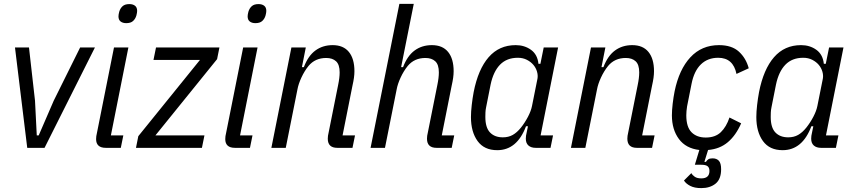

<svg xmlns="http://www.w3.org/2000/svg" viewBox="-20 -760 4393 987"><path d="M120 0 57 -516H129L160 -242L169 -64H179L256 -242L392 -516H468L209 0Z M629 -641Q611 -641 600 -649.5Q589 -658 589 -676Q589 -685 593 -700Q598 -717 610 -728Q622 -739 645 -739Q663 -739 674 -730.5Q685 -722 685 -704Q685 -695 681 -680Q676 -663 664 -652Q652 -641 629 -641ZM524 0Q474 0 474 -45Q474 -53 475 -60Q476 -67 478 -75L566 -516H640L550 -64H614L601 0Z M679 0 691 -60 1008 -452H769L782 -516H1108L1096 -456L779 -64H1031L1018 0Z M1293 -641Q1275 -641 1264 -649.5Q1253 -658 1253 -676Q1253 -685 1257 -700Q1262 -717 1274 -728Q1286 -739 1309 -739Q1327 -739 1338 -730.5Q1349 -722 1349 -704Q1349 -695 1345 -680Q1340 -663 1328 -652Q1316 -641 1293 -641ZM1188 0Q1138 0 1138 -45Q1138 -53 1139 -60Q1140 -67 1142 -75L1230 -516H1304L1214 -64H1278L1265 0Z M1375 0 1478 -516H1552L1532 -415H1542Q1564 -473 1601.5 -500.5Q1639 -528 1690 -528Q1745 -528 1773.5 -493Q1802 -458 1802 -394Q1802 -378 1799.5 -360Q1797 -342 1792 -320L1741 -64H1805L1792 0H1714Q1665 0 1665 -47Q1665 -55 1666 -62Q1667 -69 1669 -77L1718 -322Q1726 -360 1726 -388Q1726 -428 1707.5 -445Q1689 -462 1657 -462Q1600 -462 1566 -421Q1545 -395 1529.5 -361.5Q1514 -328 1509 -300L1449 0Z M2033 -740H2107L2042 -415H2052Q2074 -473 2111.5 -500.5Q2149 -528 2200 -528Q2255 -528 2283.5 -493Q2312 -458 2312 -394Q2312 -378 2309.5 -360Q2307 -342 2302 -320L2251 -64H2315L2302 0H2224Q2175 0 2175 -47Q2175 -55 2176 -62Q2177 -69 2179 -77L2228 -322Q2236 -360 2236 -388Q2236 -428 2217.5 -445Q2199 -462 2167 -462Q2110 -462 2076 -421Q2055 -395 2039.5 -361.5Q2024 -328 2019 -300L1959 0H1885Z M2734 0Q2710 0 2696.5 -12Q2683 -24 2683 -47Q2683 -55 2684 -62Q2685 -69 2687 -77L2694 -111H2684Q2638 12 2536 12Q2469 12 2435 -35Q2401 -82 2401 -158Q2401 -185 2405 -220Q2409 -255 2415 -287Q2438 -404 2492 -466Q2546 -528 2631 -528Q2676 -528 2709.5 -504Q2743 -480 2748 -432H2758L2775 -516H2849L2759 -64H2823L2810 0ZM2565 -54Q2594 -54 2616 -66.5Q2638 -79 2658 -104Q2678 -129 2694 -159.5Q2710 -190 2715 -216L2743 -356Q2746 -373 2740.5 -392Q2735 -411 2722 -426.5Q2709 -442 2688.5 -452.5Q2668 -463 2642 -463Q2585 -463 2550.5 -427.5Q2516 -392 2502 -325L2479 -209Q2476 -195 2475.5 -182Q2475 -169 2475 -159Q2475 -104 2499 -79Q2523 -54 2565 -54Z M2915 0 3018 -516H3092L3072 -415H3082Q3104 -473 3141.5 -500.5Q3179 -528 3230 -528Q3285 -528 3313.5 -493Q3342 -458 3342 -394Q3342 -378 3339.5 -360Q3337 -342 3332 -320L3281 -64H3345L3332 0H3254Q3205 0 3205 -47Q3205 -55 3206 -62Q3207 -69 3209 -77L3258 -322Q3266 -360 3266 -388Q3266 -428 3247.5 -445Q3229 -462 3197 -462Q3140 -462 3106 -421Q3085 -395 3069.5 -361.5Q3054 -328 3049 -300L2989 0Z M3676 -528Q3742 -528 3778.5 -494.5Q3815 -461 3829 -409L3766 -380Q3749 -463 3672 -463Q3618 -463 3583 -429Q3548 -395 3535 -329L3512 -213Q3510 -201 3509 -189Q3508 -177 3508 -167Q3508 -107 3535 -80Q3562 -53 3608 -53Q3657 -53 3685.5 -80.5Q3714 -108 3730 -156L3790 -126Q3763 -64 3721.5 -29Q3680 6 3620 11L3601 72H3609Q3614 64 3621 59Q3628 54 3643 54Q3664 54 3675.5 66.5Q3687 79 3687 110Q3687 161 3658.5 184Q3630 207 3585 207Q3550 207 3528 195.5Q3506 184 3496 168L3534 130Q3540 141 3552 149Q3564 157 3585 157Q3627 157 3627 119Q3627 102 3617.5 94.5Q3608 87 3585 87H3552L3575 11Q3506 3 3470 -45.5Q3434 -94 3434 -167Q3434 -193 3438 -227Q3442 -261 3448 -291Q3471 -403 3529 -465.5Q3587 -528 3676 -528Z M4201 0Q4177 0 4163.5 -12Q4150 -24 4150 -47Q4150 -55 4151 -62Q4152 -69 4154 -77L4161 -111H4151Q4105 12 4003 12Q3936 12 3902 -35Q3868 -82 3868 -158Q3868 -185 3872 -220Q3876 -255 3882 -287Q3905 -404 3959 -466Q4013 -528 4098 -528Q4143 -528 4176.5 -504Q4210 -480 4215 -432H4225L4242 -516H4316L4226 -64H4290L4277 0ZM4032 -54Q4061 -54 4083 -66.5Q4105 -79 4125 -104Q4145 -129 4161 -159.5Q4177 -190 4182 -216L4210 -356Q4213 -373 4207.5 -392Q4202 -411 4189 -426.5Q4176 -442 4155.5 -452.5Q4135 -463 4109 -463Q4052 -463 4017.5 -427.5Q3983 -392 3969 -325L3946 -209Q3943 -195 3942.5 -182Q3942 -169 3942 -159Q3942 -104 3966 -79Q3990 -54 4032 -54Z"/></svg>

Font: IBM Plex Sans Cond
Style: Italic
Weight: 400
Width: 3
Italic angle: -11°
Designer: Mike Abbink, Paul van der Laan, Pieter van Rosmalen
Foundry: Bold Monday
Version: Version 1.3